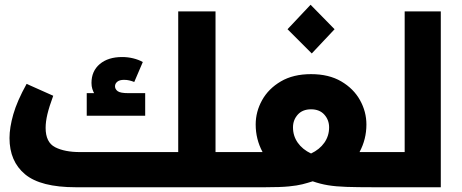

<svg xmlns="http://www.w3.org/2000/svg" viewBox="-20 -788 1945 808"><path d="M299 0Q151 0 85.5 -54.5Q20 -109 20 -207Q20 -251 36 -307Q52 -363 92 -435L204 -385Q187 -339 179.5 -307.5Q172 -276 172 -250Q172 -189 212 -168.5Q252 -148 317 -148H730V-740H887V-148H977V0ZM345 -301V-396H376Q372 -403 368.5 -414Q365 -425 365 -439Q365 -489 400 -518.5Q435 -548 494 -548Q518 -548 540.5 -542.5Q563 -537 581 -527L545 -443Q535 -447 524.5 -449.5Q514 -452 502 -452Q483 -452 473.5 -444Q464 -436 464 -425Q464 -413 475 -404.5Q486 -396 520 -396H591V-301Z M977 0V-148H1085Q1056 -202 1056 -264Q1056 -318 1083 -366.5Q1110 -415 1162 -445.5Q1214 -476 1289 -476Q1364 -476 1416 -445.5Q1468 -415 1495 -366.5Q1522 -318 1522 -264Q1522 -202 1493 -148H1582V0H1552Q1484 0 1438.5 -1.5Q1393 -3 1360 -8.5Q1327 -14 1296 -25Q1274 -18 1252.5 -12.5Q1231 -7 1195.5 -3.5Q1160 0 1096 0ZM1289 -142Q1325 -159 1345 -187.5Q1365 -216 1365 -252Q1365 -283 1345 -305.5Q1325 -328 1289 -328Q1253 -328 1233 -305.5Q1213 -283 1213 -252Q1213 -216 1233 -187.5Q1253 -159 1289 -142ZM1292 -563 1190 -665 1287 -768 1388 -665Z M1582 0V-148H1683V-740H1835V0Z"/></svg>

Font: Readex Pro bold
Style: Bold
Weight: 700
Designer: Bonnie Shaver-Troup, Thomas Jockin
Foundry: Lexend
Version: Version 1.200; ttfautohint (v1.8.3)